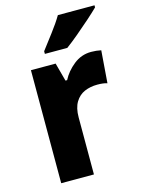

<svg xmlns="http://www.w3.org/2000/svg" viewBox="-116 -834 666 901"><g transform="rotate(-15 217.0 -383.0)"><path d="M362 -559Q387 -559 410 -554L398 -397Q380 -403 350 -403Q316 -403 288 -391Q260 -379 243 -351Q226 -323 226 -277V0H67V-549H187L211 -460H219Q239 -499 276.5 -529Q314 -559 362 -559ZM434 -756Q416 -738 384.5 -710Q353 -682 319 -653.5Q285 -625 259 -606H150V-619Q175 -652 205.5 -692Q236 -732 256 -766H434Z"/></g></svg>

Font: Noto Sans Gurmukhi SemiCondensed ExtraBold
Style: Regular
Weight: 800
Width: 4
Designer: Jelle Bosma - Monotype Design Team
Foundry: Monotype Imaging Inc.
Version: Version 2.004; ttfautohint (v1.8.4.7-5d5b)